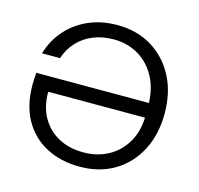

<svg xmlns="http://www.w3.org/2000/svg" viewBox="-104 -818 968 935"><g transform="rotate(15 380.0 -350.0)"><path d="M622 -364Q622 -447 590.5 -507.5Q559 -568 503.5 -601.5Q448 -635 376 -635Q321 -635 275 -616.5Q229 -598 196 -563Q163 -528 147 -479H56Q77 -549 122.5 -600Q168 -651 232.5 -679Q297 -707 376 -707Q475 -707 550 -661.5Q625 -616 667 -536Q709 -456 709 -350Q709 -244 667 -163.5Q625 -83 550 -38Q475 7 375 7Q280 7 206.5 -31.5Q133 -70 92 -143Q51 -216 51 -320Q51 -334 52 -349Q53 -364 54 -380H638V-306H134Q133 -234 163 -179.5Q193 -125 247.5 -95Q302 -65 375 -65Q445 -65 500.5 -95.5Q556 -126 589 -183Q622 -240 622 -321Z"/></g></svg>

Font: Albert Sans
Style: Regular
Weight: 400
Designer: Andreas Rasmussen
Foundry: a.Foundry
Version: Version 1.025